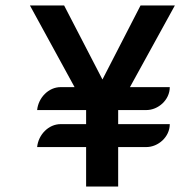

<svg xmlns="http://www.w3.org/2000/svg" viewBox="-20 -679 707 699"><path d="M115.2 -143.6H293.5V0H410.2V-143.6H512.7C555.7 -143.6 598.1 -180.2 598.1 -227.1H410.2V-278.3H512.7C555.7 -278.3 598.1 -314.9 598.1 -361.8H453.1L616.7 -659.2H491.7L353 -389.6L213.4 -659.2H88.9L251.5 -361.8H200.7C156.7 -361.8 119.6 -323.2 115.2 -278.3H293.5V-227.1H200.7C156.7 -227.1 119.6 -188.5 115.2 -143.6Z"/></svg>

Font: Atomic Age
Style: Regular
Weight: 400
Designer: James Grieshaber
Foundry: James Grieshaber
Version: Version 1.002